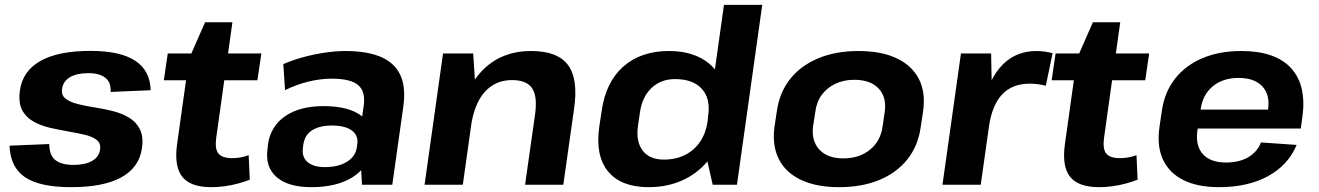

<svg xmlns="http://www.w3.org/2000/svg" viewBox="-20 -760 5429 790"><path d="M272.5 10.1Q143.6 10.1 82.9 -30.9Q22.3 -72 19.2 -160.6L182.7 -167.3Q182.7 -122.6 206.9 -102.1Q231.1 -81.5 283 -81.5Q329.9 -81.5 358.8 -97.8Q387.7 -114.1 391.6 -144.2Q395.6 -170.5 377.8 -184.3Q360 -198.2 328.5 -205.6Q296.9 -213 259.1 -219.5Q221.3 -226 183.8 -234.7Q146.2 -243.5 115.9 -261Q85.6 -278.6 70.4 -308.6Q55.1 -338.6 62.1 -388.7Q73.6 -468.4 146.9 -509.5Q220.1 -550.6 352.5 -550.6Q474.9 -550.6 536.4 -510Q597.9 -469.5 600 -388.8L435 -381.7Q438 -419.8 414.2 -439.4Q390.5 -459 343.5 -459Q296.2 -459 268 -442.5Q239.8 -425.9 235.4 -394.3Q231.5 -368.6 249.3 -354.5Q267.1 -340.4 298.6 -332.2Q330.1 -324 367.9 -318.3Q405.7 -312.6 443 -303.3Q480.3 -294 510.1 -276.5Q539.9 -259 555.4 -228.4Q570.9 -197.9 563.9 -149.4Q552.4 -70.6 479.1 -30.2Q405.9 10.1 272.5 10.1Z M849.9 10.1Q763.4 10.1 729.7 -32.9Q696 -75.9 708.6 -166.4L757.9 -518.4L823.8 -668.4H936.3L870.1 -196.3Q863.1 -147.9 878.4 -128.6Q893.6 -109.3 936 -109.3Q952 -109.3 968.6 -112.1Q985.2 -114.9 1003.2 -121.5L1007.7 -20.5Q985.5 -11.8 958.8 -4.7Q932.2 2.5 904.3 6.3Q876.3 10.1 849.9 10.1ZM670.3 -540H1055.4L1039.1 -429.7H654.1Z M1458.2 -194.6 1476.4 -324.2Q1484.9 -383.5 1453.6 -409.9Q1422.3 -436.3 1345.3 -436.3Q1297.9 -436.3 1248.4 -424.1Q1198.9 -411.9 1152.8 -389L1145.7 -496.2Q1180.4 -511.6 1224.4 -523.9Q1268.4 -536.1 1314.8 -543.1Q1361.3 -550.1 1401.9 -550.1Q1537.5 -550.1 1596.5 -494Q1655.5 -437.9 1639.9 -324.2L1594.1 0H1469.5ZM1260.8 10.1Q1165.9 10.1 1118.3 -31.2Q1070.6 -72.5 1080.6 -146.6L1082.6 -165.7Q1093.1 -240.3 1153.2 -281.9Q1213.4 -323.4 1311.8 -323.4Q1414.6 -323.4 1467.7 -283.1Q1520.8 -242.8 1510.3 -169.2L1507.4 -148.6Q1497.4 -73.5 1432 -31.7Q1366.6 10.1 1260.8 10.1ZM1316.8 -72.4Q1372.2 -72.4 1407.9 -94.7Q1443.5 -116.9 1448.5 -155L1449.9 -165.8Q1455.4 -202.4 1427.9 -222.9Q1400.4 -243.5 1345.5 -243.5Q1295 -243.5 1264.2 -224.1Q1233.5 -204.8 1227.6 -162.9L1226.6 -153Q1220.7 -115 1244.9 -93.7Q1269.2 -72.4 1316.8 -72.4Z M2181.8 -290.9Q2191.7 -364.5 2169 -397.5Q2146.2 -430.5 2087.2 -430.5Q2018.3 -430.5 1974.7 -381.9Q1931.1 -333.2 1917.7 -239.8L1849.4 -158.3L1859.9 -227.9Q1883.5 -384 1961.9 -467Q2040.4 -550.1 2165.7 -550.1Q2273.6 -550.1 2316.7 -493Q2359.8 -435.9 2342.2 -313.5L2297.8 0H2140.5ZM1802.9 -540H1927L1937.4 -378.1L1884.3 0H1726.9Z M2649.1 10.1Q2535.8 10.1 2482.4 -54.1Q2429 -118.3 2445.6 -237.6L2455.4 -302.4Q2471.9 -421.7 2544.4 -485.9Q2616.9 -550.1 2732.3 -550.1Q2812.5 -550.1 2868.4 -518.5Q2924.3 -487 2949.1 -429.2Q2973.9 -371.3 2962.9 -292.2L2956.5 -251.2Q2945.5 -171.6 2903.9 -113Q2862.3 -54.5 2796.6 -22.2Q2730.9 10.1 2649.1 10.1ZM2711.2 -103.3Q2760.2 -103.3 2798.4 -122.4Q2836.5 -141.4 2860.3 -176.3Q2884 -211.2 2891.4 -259.7L2893.4 -280.8Q2904.8 -353.5 2868.1 -394.1Q2831.5 -434.6 2757.2 -434.6Q2699.1 -434.6 2660.4 -397.7Q2621.7 -360.8 2612.8 -295.4L2604.9 -242Q2596 -177.7 2624.3 -140.5Q2652.7 -103.3 2711.2 -103.3ZM2876.9 -157.6 2958.9 -740H3116.3L3012.3 0H2912.4Z M3432.6 10.1Q3339.6 10.1 3276.5 -19.5Q3213.4 -49.1 3185 -104.5Q3156.5 -159.9 3166.6 -237.6L3176.4 -302.4Q3187.4 -380.1 3231.4 -435.3Q3275.4 -490.4 3347.3 -520.3Q3419.1 -550.1 3511.6 -550.1Q3605.7 -550.1 3668.8 -520.5Q3731.9 -490.9 3760.6 -435.5Q3789.2 -380.1 3778.2 -302.4L3768.4 -237.6Q3757.8 -159.9 3713.6 -104.5Q3669.4 -49.1 3598 -19.5Q3526.6 10.1 3432.6 10.1ZM3449.9 -108.3Q3515.8 -108.3 3559.7 -144Q3603.6 -179.7 3611.5 -240.2L3620.3 -299.8Q3628.8 -360.8 3594.8 -396.2Q3560.8 -431.7 3494.9 -431.7Q3452.3 -431.7 3417.8 -415.6Q3383.4 -399.5 3361.5 -370.2Q3339.7 -341 3334.7 -299.8L3325.4 -240.2Q3318 -180.2 3351.5 -144.3Q3385 -108.3 3449.9 -108.3Z M3933.9 -540H4058L4062.2 -331.1L4015.3 0H3857.9ZM4016.3 -277.7Q4035.3 -412.2 4093.6 -481.1Q4151.9 -550.1 4244.4 -550.1Q4260.9 -550.1 4277.7 -547.8Q4294.5 -545.6 4311 -541.1L4283 -407.2Q4252.4 -415.7 4215.9 -415.7Q4145.1 -415.7 4103.3 -371.5Q4061.5 -327.2 4048.6 -236.1Z M4502.9 10.1Q4416.4 10.1 4382.7 -32.9Q4349 -75.9 4361.6 -166.4L4410.9 -518.4L4476.8 -668.4H4589.3L4523.1 -196.3Q4516.1 -147.9 4531.4 -128.6Q4546.6 -109.3 4589 -109.3Q4605 -109.3 4621.6 -112.1Q4638.2 -114.9 4656.2 -121.5L4660.7 -20.5Q4638.5 -11.8 4611.8 -4.7Q4585.2 2.5 4557.3 6.3Q4529.3 10.1 4502.9 10.1ZM4323.3 -540H4708.4L4692.1 -429.7H4307.1Z M4995.9 10.1Q4908 10.1 4849.4 -19Q4790.9 -48.1 4765.2 -103.3Q4739.5 -158.4 4750.6 -236.6L4760.4 -303.4Q4771.4 -380.6 4814.4 -435.7Q4857.4 -490.9 4927.2 -520.5Q4997.1 -550.1 5087.6 -550.1Q5227.9 -550.1 5292.5 -479.3Q5357.1 -408.5 5338.6 -276.9L5332.1 -231H4879.3L4890.4 -308.9H5218L5193.7 -279.1L5197.6 -310.5Q5206 -371 5173.5 -405.2Q5141 -439.4 5076 -439.4Q5011.6 -439.4 4969.6 -404.5Q4927.7 -369.5 4919.8 -308L4906.4 -219.3Q4898.9 -158.8 4930 -125.1Q4961 -91.3 5024.5 -91.3Q5078.9 -91.3 5116 -113.1Q5153.2 -134.9 5168.5 -173.9L5315.2 -163.7Q5280 -80 5197 -35Q5114 10.1 4995.9 10.1Z"/></svg>

Font: Pathway Extreme 8pt Thin 12pt
Style: Italic
Weight: 100
Italic angle: -8°
Version: Version 1.001;gftools[0.9.26]